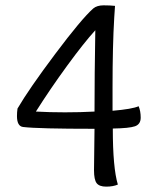

<svg xmlns="http://www.w3.org/2000/svg" viewBox="-20 -693 575 723"><path d="M115.2 -272.9Q167 -270 224.6 -270Q282.2 -270 335.9 -272.9Q335.9 -408.2 338.9 -579.1Q296.9 -533.2 232.9 -445.6Q168.9 -357.9 115.2 -272.9ZM331.1 -661.1Q345.2 -672.9 370.1 -672.9Q395 -672.9 413.1 -670.9Q413.1 -668 410.2 -627Q403.8 -520 403.8 -365.2V-275.9Q478 -282.2 502 -293Q509.8 -274.9 509.8 -250Q509.8 -225.1 488.3 -217.5Q466.8 -210 404.8 -209Q404.8 -61 423.8 2Q405.8 9.8 379.9 9.8Q354 9.8 344 -3.2Q334 -16.1 334 -52.2Q334 -87.9 335.9 -208Q124 -208 66.9 -214.8Q43.9 -217.8 43.9 -255.9Q43.9 -270 45.9 -284.2Q88.9 -357.9 188 -490Q287.1 -622.1 331.1 -661.1Z"/></svg>

Font: Sukar
Style: Regular
Weight: 400
Designer: Dario Muhafara - Ghiath Alsory
Foundry: Dario Muhafara - Ghiath Alsory
Version: Version 1.00 March 17, 2016, initial release